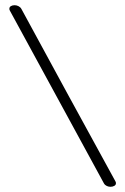

<svg xmlns="http://www.w3.org/2000/svg" viewBox="-20 -679 478 737"><path d="M404 38C415 38 425 33 425 25C425 22 425 20 423 17C316 -178 168 -449 62 -645C57 -654 46 -659 36 -659C25 -659 16 -654 16 -646C16 -643 16 -641 18 -638L379 25C384 34 395 38 404 38Z"/></svg>

Font: Style Script
Style: Regular
Weight: 400
Designer: Robert E. Leuschke
Foundry: Robert E. Leuschke
Version: Version 1.010